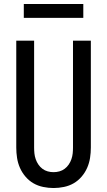

<svg xmlns="http://www.w3.org/2000/svg" viewBox="-20 -940 540 968"><path d="M250 8Q224 8 197.5 2.5Q171 -3 148.5 -16Q126 -29 108.5 -49.5Q91 -70 80.5 -94Q70 -118 66 -144Q62 -170 62 -196V-735H152V-196Q152 -181 153.5 -166.5Q155 -152 160 -137.5Q165 -123 173.5 -110.5Q182 -98 194 -89Q206 -80 220.5 -76Q235 -72 250 -72Q265 -72 279.5 -76Q294 -80 306 -89Q318 -98 326.5 -110.5Q335 -123 340 -137.5Q345 -152 346.5 -166.5Q348 -181 348 -196V-735H438V-196Q438 -170 434 -144Q430 -118 419.5 -94Q409 -70 391.5 -49.5Q374 -29 351.5 -16Q329 -3 302.5 2.5Q276 8 250 8ZM100 -850V-920H400V-850Z"/></svg>

Font: Iosevka Term Medium
Style: Regular
Weight: 500
Monospace: yes
Designer: Belleve Invis
Foundry: Belleve Invis
Version: Version 26.3.1